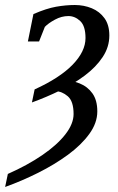

<svg xmlns="http://www.w3.org/2000/svg" viewBox="-60 -514 467 763"><path d="M-39.6 229 -28.8 177.2Q49.3 142.6 108.2 102.3Q167 62 199.7 20Q232.4 -22 232.4 -61Q232.4 -111.8 209.2 -131.6Q186 -151.4 160.6 -151.4L186 -195.3Q224.6 -195.3 256.3 -182.6Q288.1 -169.9 307.4 -142.8Q326.7 -115.7 326.7 -71.3Q326.7 -25.4 294.9 18.3Q263.2 62 210 101.1Q156.7 140.1 91.8 172.6Q26.9 205.1 -39.6 229ZM66.9 -106.9 77.6 -158.7Q177.2 -204.1 228.5 -256.8Q279.8 -309.6 279.8 -362.8Q279.8 -410.6 258.8 -430.4Q237.8 -450.2 211.9 -450.2Q184.6 -450.2 158.4 -436Q132.3 -421.9 118.2 -407.2L95.2 -349.1H50.8L72.8 -458Q124.5 -480.5 163.1 -487.3Q201.7 -494.1 237.3 -494.1Q273.4 -494.1 304.7 -481.2Q335.9 -468.3 355.2 -441.7Q374.5 -415 374.5 -373Q374.5 -327.1 348.1 -287.4Q321.8 -247.6 277.3 -214.1Q232.9 -180.7 178.2 -154.1Q123.5 -127.4 66.9 -106.9Z"/></svg>

Font: Charis
Style: Italic
Weight: 400
Italic angle: -11°
Designer: Walt Agee, Miriam Martin, Annie Olsen, Victor Gaultney, Lorna Priest, Alan Ward, Bob Hallissy, Martin Hosken, Sharon Cor
Foundry: SIL Global
Version: Version 7.000